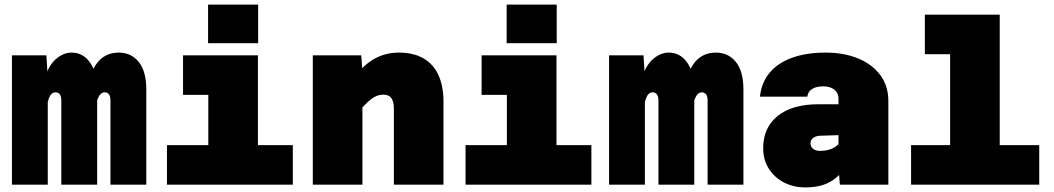

<svg xmlns="http://www.w3.org/2000/svg" viewBox="-20 -804 4590 836"><path d="M461 0V-366Q461 -385 454 -393.5Q447 -402 436 -402Q417 -402 405.5 -374Q394 -346 382 -277L371 -378Q361 -467 396.5 -521Q432 -575 497 -575Q551 -575 584 -534.5Q617 -494 617 -414V0ZM32 0V-563H182L188 -465V0ZM247 0V-366Q247 -385 240 -393.5Q233 -402 222 -402Q202 -402 192.5 -375Q183 -348 171 -277L173 -385Q167 -443 183 -485.5Q199 -528 229 -551.5Q259 -575 292 -575Q342 -575 372.5 -531Q403 -487 403 -416V0Z M887 0V-563H1103V0ZM707 0V-172H1255V0ZM777 -391V-563H995V-391ZM886 -616V-784H1104V-616Z M1695 0V-334Q1695 -360 1684.5 -376Q1674 -392 1649 -392Q1621 -392 1595.5 -372Q1570 -352 1534 -309L1520 -464Q1564 -523 1612 -549Q1660 -575 1716 -575Q1781 -575 1824.5 -549.5Q1868 -524 1889.5 -476Q1911 -428 1911 -362V0ZM1342 0V-563H1553L1558 -491V0Z M2187 0V-563H2403V0ZM2007 0V-172H2555V0ZM2077 -391V-563H2295V-391ZM2186 -616V-784H2404V-616Z M3061 0V-366Q3061 -385 3054 -393.5Q3047 -402 3036 -402Q3017 -402 3005.5 -374Q2994 -346 2982 -277L2971 -378Q2961 -467 2996.5 -521Q3032 -575 3097 -575Q3151 -575 3184 -534.5Q3217 -494 3217 -414V0ZM2632 0V-563H2782L2788 -465V0ZM2847 0V-366Q2847 -385 2840 -393.5Q2833 -402 2822 -402Q2802 -402 2792.5 -375Q2783 -348 2771 -277L2773 -385Q2767 -443 2783 -485.5Q2799 -528 2829 -551.5Q2859 -575 2892 -575Q2942 -575 2972.5 -531Q3003 -487 3003 -416V0Z M3637 0 3631 -73V-374Q3631 -399 3613 -413.5Q3595 -428 3565 -428Q3534 -428 3516 -416.5Q3498 -405 3495 -383H3289Q3295 -443 3330 -486Q3365 -529 3427.5 -552Q3490 -575 3575 -575Q3655 -575 3716.5 -549.5Q3778 -524 3813 -477Q3848 -430 3848 -364V0ZM3486 12Q3435 12 3393.5 -9.5Q3352 -31 3327.5 -69.5Q3303 -108 3303 -159Q3303 -248 3366 -299Q3429 -350 3543 -350H3649L3646 -216L3551 -213Q3531 -212 3520 -203Q3509 -194 3509 -180Q3509 -165 3520.5 -156Q3532 -147 3551 -147Q3580 -147 3603 -157Q3626 -167 3639 -186L3658 -73Q3631 -31 3589.5 -9.5Q3548 12 3486 12Z M4117 0V-740H4333V0ZM3947 0V-172H4505V0ZM4007 -568V-740H4225V-568Z"/></svg>

Font: Azeret Mono Thin Black
Style: Regular
Weight: 900
Version: Version 1.002